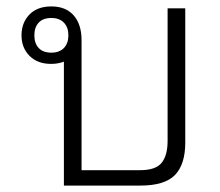

<svg xmlns="http://www.w3.org/2000/svg" viewBox="-20 -578 686 598"><path d="M234 -48H417Q465 -48 483.5 -71Q502 -94 502 -139V-552H557V-134Q557 -66 525 -33Q493 0 417 0H179V-386Q161 -379 139 -379Q97 -379 72 -404Q47 -429 47 -468Q47 -507 71.5 -532.5Q96 -558 140 -558Q185 -558 209.5 -530Q234 -502 234 -453ZM140 -414Q165 -414 179 -428.5Q193 -443 193 -468Q193 -493 179 -507.5Q165 -522 140 -522Q114 -522 100.5 -507.5Q87 -493 87 -468Q87 -443 100.5 -428.5Q114 -414 140 -414Z"/></svg>

Font: Noto Sans Thai Looped Light
Style: Regular
Weight: 300
Designer: Sasikarn Vongin, Ben Mitchell
Foundry: The Fontpad Ltd
Version: Version 1.001; ttfautohint (v1.8.4.7-5d5b)